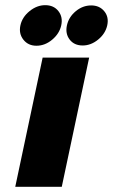

<svg xmlns="http://www.w3.org/2000/svg" viewBox="-20 -723 437 743"><path d="M155 -703Q123 -703 94.5 -680Q66 -657 59 -625Q52 -593 70.5 -569.5Q89 -546 121 -546Q154 -546 182 -569.5Q210 -593 217 -625Q224 -657 206 -680Q188 -703 155 -703ZM333 -702Q300 -702 273 -679.5Q246 -657 239 -625Q232 -593 249.5 -570Q267 -547 300 -547Q332 -547 360 -570Q388 -593 395 -625Q402 -657 383.5 -679.5Q365 -702 333 -702ZM39 0H219L325 -500H145Z"/></svg>

Font: Advent Pro Black
Style: Italic
Weight: 900
Italic angle: -12°
Version: Version 3.000